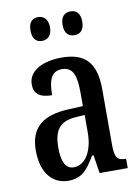

<svg xmlns="http://www.w3.org/2000/svg" viewBox="-85 -805 636 873"><g transform="rotate(-10 232.5 -368.5)"><path d="M302 -637C326 -637 347 -651 347 -692C347 -733 326 -747 302 -747C277 -747 256 -733 256 -692C256 -651 277 -637 302 -637ZM152 -637C175 -637 198 -651 198 -692C198 -733 175 -747 152 -747C128 -747 108 -733 108 -692C108 -651 128 -637 152 -637ZM160 10C226 10 251 -28 285 -84H292L305 0H435V-43H432C395 -43 383 -59 383 -115V-373C383 -500 330 -547 226 -547C134 -547 71 -511 71 -449C71 -407 98 -386 154 -386C154 -452 167 -495 218 -495C272 -495 283 -448 283 -373V-313L218 -310C97 -305 37 -257 37 -151C37 -41 92 10 160 10ZM194 -46C156 -46 140 -84 140 -145C140 -223 165 -264 242 -269L284 -272V-191C284 -107 249 -46 194 -46Z"/></g></svg>

Font: Noto Serif Sinhala ExtraCondensed Medium
Style: Regular
Weight: 500
Width: 2
Designer: Jelle Bosma - Monotype Design Team
Foundry: Monotype Imaging Inc.
Version: Version 2.007